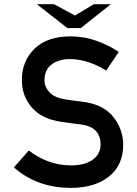

<svg xmlns="http://www.w3.org/2000/svg" viewBox="-20 -891 655 917"><path d="M509.8 -871.1 365.7 -756.8H301.8L155.8 -871.1H237.3L338.4 -816.9L428.2 -871.1ZM46.4 -91.3 117.7 -172.4Q157.7 -140.1 210 -120.6Q262.2 -101.1 319.3 -101.1Q385.3 -101.1 422.9 -128.4Q460.4 -155.8 460.4 -200.2Q460.4 -284.2 367.7 -296.4Q343.3 -299.3 322.3 -302.2Q301.3 -305.2 273.4 -309.1Q181.2 -321.8 132.8 -376.7Q84.5 -431.6 84.5 -509.3Q84.5 -600.1 145.3 -658.7Q206.1 -717.3 316.4 -717.3Q382.3 -717.3 440.4 -696.3Q498.5 -675.3 547.4 -643.1L487.3 -554.2Q448.2 -578.6 403.3 -593.8Q358.4 -608.9 311.5 -608.9Q261.7 -608.9 227.1 -583.5Q192.4 -558.1 192.4 -507.3Q192.4 -477.1 215.8 -450.7Q239.3 -424.3 293.5 -416Q307.6 -413.6 327.6 -410.9Q347.7 -408.2 373.5 -405.3Q473.1 -393.1 520.8 -333Q568.4 -272.9 568.4 -200.2Q568.4 -102.1 500.5 -47.9Q432.6 6.3 318.4 6.3Q157.7 6.3 46.4 -91.3Z"/></svg>

Font: Alte DIN 1451 Mittelschrift
Style: Regular
Weight: 400
Designer: Peter Wiegel
Foundry: Peter Wiegel
Version: Version 1.002 September 20, 2019